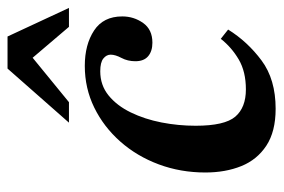

<svg xmlns="http://www.w3.org/2000/svg" viewBox="-138 -582 734 497"><g transform="rotate(-90 228.5 -333.0)"><path d="M196 14Q137 14 100.5 -10Q64 -34 47.5 -75Q31 -116 31 -168Q31 -232 52 -288.5Q73 -345 111 -388Q149 -431 199 -455.5Q249 -480 307 -480Q362 -480 398.5 -456Q435 -432 435 -383Q435 -353 418 -329Q401 -305 367 -305Q345 -305 332 -316Q319 -327 319 -349Q319 -369 327.5 -385Q336 -401 336 -413Q336 -424 326 -432Q316 -440 293 -440Q257 -440 230.5 -418.5Q204 -397 186.5 -361Q169 -325 160.5 -281.5Q152 -238 152 -193Q152 -118 175.5 -90.5Q199 -63 246 -63Q292 -63 323.5 -81.5Q355 -100 377 -128L401 -109Q370 -59 321 -22.5Q272 14 196 14ZM213 -521H160L300 -680H383L457 -521H408L328 -615Z"/></g></svg>

Font: STIX Two Text SemiBold
Style: Italic
Weight: 600
Italic angle: -12°
Designer: Ross Mills, John Hudson & Paul Hanslow, Tiro Typeworks Ltd; with prior portions MicroPress Inc. and Coen Hoffman, Elsevi
Foundry: Tiro Typeworks Ltd
Version: Version 2.13 b171